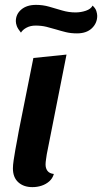

<svg xmlns="http://www.w3.org/2000/svg" viewBox="-20 -748 419 788"><path d="M113 20Q77 20 55 0Q33 -20 33 -57Q33 -70 36 -90.5Q39 -111 43 -133.5Q47 -156 51 -176.5Q55 -197 57 -210L117 -510L253 -524L172 -115Q171 -107 169 -94.5Q167 -82 167 -73Q167 -57 175 -46.5Q183 -36 201 -34Q196 -16 182.5 -4Q169 8 151 14Q133 20 113 20ZM296 -611Q271 -611 250.5 -616Q230 -621 210.5 -627Q191 -633 170.5 -638Q150 -643 126 -643Q105 -643 89 -634.5Q73 -626 66 -614Q53 -630 49 -641Q45 -652 45 -661Q45 -690 67.5 -709Q90 -728 128 -728Q156 -728 182 -720.5Q208 -713 235 -705Q262 -697 290 -697Q312 -697 332.5 -704Q353 -711 360 -725Q372 -714 375.5 -702.5Q379 -691 379 -683Q379 -653 357 -632Q335 -611 296 -611Z"/></svg>

Font: Sansita Swashed Light Medium
Style: Regular
Weight: 500
Version: Version 1.003